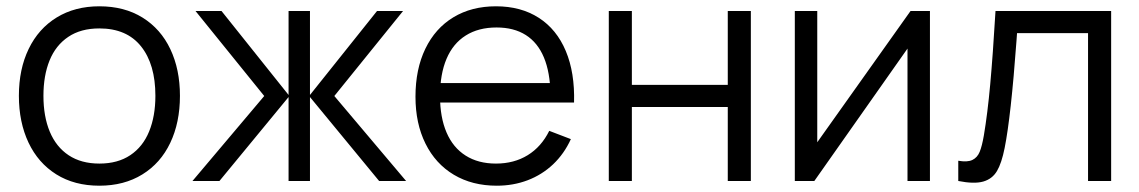

<svg xmlns="http://www.w3.org/2000/svg" viewBox="-20 -575 3620 610"><path d="M40 -270.7Q40 -355.2 71.1 -419.6Q102.2 -484 160.1 -519.5Q218 -555 295.7 -555Q375.2 -555 432.9 -519.1Q490.7 -483.2 521.2 -418.8Q551.7 -354.5 551.7 -270.7Q551.7 -185.7 520.9 -121.1Q490.2 -56.5 432.2 -20.8Q374.3 15 295.7 15Q216.5 15 158.8 -21.1Q101.2 -57.2 70.6 -121.9Q40 -186.7 40 -270.7ZM473.7 -270.7Q473.7 -370.5 428.2 -427.6Q382.7 -484.7 295.7 -484.7Q236.5 -484.7 196.8 -457.8Q157 -431 137.5 -383Q118 -335 118 -270.7Q118 -205 138.2 -156.5Q158.5 -108 198.2 -81.7Q238 -55.3 295.7 -55.3Q354.2 -55.3 394.1 -82.1Q434 -108.8 453.8 -157.4Q473.7 -206 473.7 -270.7Z M819.5 -270 601.2 -540H683.8L896.8 -273.3V-540H964.8V-273.3L1177.8 -540H1260.5L1042.2 -270L1270.2 0H1184.5L964.8 -266.7V0H896.8V-266.7L677.2 0H591.5Z M1300 -267.7Q1300 -355.3 1331.4 -420.2Q1362.8 -485.2 1420.5 -520.1Q1478.2 -555 1555.7 -555Q1635 -555 1691.8 -518.4Q1748.7 -481.8 1777.6 -412.9Q1806.5 -344 1803.8 -249.3H1729V-275.3Q1727.7 -345.5 1708 -392.6Q1688.3 -439.7 1650.5 -463.7Q1612.7 -487.7 1557.7 -487.7Q1500 -487.7 1459.7 -462.2Q1419.3 -436.8 1398.7 -388.2Q1378 -339.5 1378 -270Q1378 -202.2 1398.7 -154.1Q1419.3 -106 1459.3 -80.7Q1499.3 -55.3 1555.7 -55.3Q1613.2 -55.3 1656.6 -82Q1700 -108.7 1725 -159.3L1793.7 -133Q1772.3 -86.2 1737.2 -52.9Q1702 -19.7 1656.3 -2.3Q1610.7 15 1558.3 15Q1480.3 15 1421.9 -19.8Q1363.5 -54.7 1331.8 -118.7Q1300 -182.7 1300 -267.7ZM1352 -311H1764.7V-249.3H1352Z M1914.2 -540H1987.5V-305.3H2292.2V-540H2365.5V0H2292.2V-235H1987.5V0H1914.2Z M2934.5 0H2863.2V-420.7L2567.2 0H2505.2V-540H2576.5V-123L2872.8 -540H2934.5Z M3105.8 -144.7Q3117.5 -213.7 3126 -307Q3134.5 -400.3 3142.8 -540H3510.2V0H3436.8V-469.7H3211.2L3209.5 -445.8Q3191.8 -204 3171.8 -104.7Q3162.3 -56.8 3147.5 -31.7Q3132.7 -6.5 3103.8 1.8Q3074.8 10 3024.5 0V-64.3Q3053.5 -59.2 3069.3 -66.8Q3085.2 -74.5 3092.6 -92.8Q3100 -111 3105.8 -144.7Z"/></svg>

Font: Tap Sans
Style: Regular
Weight: 400
Designer: Tap Payments
Foundry: Tap Payments
Version: Version 1.001;Glyphs 3.1.2 (3151)